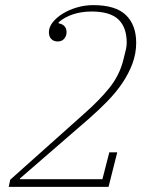

<svg xmlns="http://www.w3.org/2000/svg" viewBox="-20 -730 590 750"><path d="M20 -28 310 -287Q369 -339 407.5 -387Q446 -435 461 -493Q469 -523 472 -537.5Q475 -552 475 -563Q475 -623 442.5 -654Q410 -685 338 -685Q298 -685 265 -674Q232 -663 209 -643V-639Q240 -633 240 -604Q240 -590 231 -579Q222 -568 205 -568Q190 -568 180.5 -577.5Q171 -587 171 -604Q171 -624 186 -643Q201 -662 225.5 -677Q250 -692 281 -701Q312 -710 344 -710Q432 -710 472 -671Q512 -632 512 -563Q512 -521 497.5 -482Q483 -443 458.5 -406.5Q434 -370 400 -335Q366 -300 327 -266L58 -33V-30H380L407 -135H438L404 0H14Z"/></svg>

Font: IBM Plex Serif ExtraLight
Style: Italic
Weight: 200
Italic angle: -14°
Designer: Mike Abbink, Paul van der Laan, Pieter van Rosmalen
Foundry: Bold Monday
Version: Version 2.5